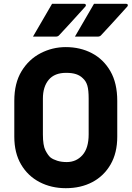

<svg xmlns="http://www.w3.org/2000/svg" viewBox="-20 -967 691 1007"><path d="M253 -947H422Q428 -947 430 -942.5Q432 -938 428 -933Q409 -912 394.5 -896Q380 -880 366 -864.5Q352 -849 334 -829.5Q316 -810 289 -781Q283 -775 273 -775H153Q179 -821 203 -861Q227 -901 253 -947ZM473 -947H642Q648 -947 650 -942.5Q652 -938 648 -933Q629 -912 614.5 -896Q600 -880 586 -864.5Q572 -849 554 -829.5Q536 -810 509 -781Q503 -775 493 -775H373Q399 -821 423 -861Q447 -901 473 -947ZM325 -720Q401 -720 462 -688Q523 -656 559 -593.5Q595 -531 595 -438V-250Q595 -165 560 -104.5Q525 -44 464.5 -12Q404 20 325 20Q249 20 187.5 -12Q126 -44 90.5 -104.5Q55 -165 55 -250V-438Q55 -531 93 -593.5Q131 -656 193 -688Q255 -720 325 -720ZM205 -262Q205 -204 218.5 -178Q232 -152 245 -141Q258 -131 280 -124Q302 -117 330 -117Q380 -117 412.5 -153.5Q445 -190 445 -262V-450Q445 -495 438 -518.5Q431 -542 414 -557Q400 -571 379 -578Q358 -585 327 -585Q266 -585 235.5 -548.5Q205 -512 205 -450Z"/></svg>

Font: Recursive Sn Lnr St XBd
Style: Regular
Weight: 800
Version: Version 1.079;hotconv 1.0.112;makeotfexe 2.5.65598; ttfautoh